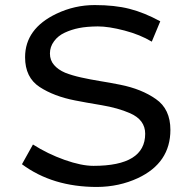

<svg xmlns="http://www.w3.org/2000/svg" viewBox="-20 -721 752 751"><path d="M345.7 -72.3Q547.9 -72.3 547.9 -197.8Q547.9 -252.4 488.3 -278.3Q441.4 -298.8 377.4 -309.6Q313 -320.3 273.9 -328.1Q190.9 -344.2 134.8 -380.9Q78.1 -418 78.1 -497.1Q78.1 -608.9 201.2 -667.5Q272 -701.2 350.6 -701.2Q428.7 -701.2 486.3 -686.5Q543.9 -671.9 606.9 -637.7L573.7 -558.1Q528.3 -585.4 466.8 -601.6Q405.3 -617.7 362.3 -617.7Q318.4 -617.2 289.1 -611.3Q259.8 -605.5 233.4 -593.3Q207 -581.1 191.4 -559.6Q175.3 -538.1 175.3 -511.7Q175.3 -485.4 191.4 -466.8Q207.5 -448.2 234.9 -436.5Q262.2 -425.8 297.4 -418Q332.5 -410.2 371.6 -403.8Q411.1 -397.5 450.2 -389.6Q533.7 -373 589.8 -333.5Q646.5 -294.4 646.5 -212.9Q646.5 -84 519.5 -24.4Q445.8 9.8 359.4 10.3Q185.5 10.3 65.9 -78.6L108.9 -155.8Q166.5 -119.1 232.4 -95.7Q298.3 -72.3 345.7 -72.3Z"/></svg>

Font: Spinnaker
Style: Regular
Weight: 400
Designer: Elena Albertoni
Foundry: Elena Albertoni
Version: Version 1.001